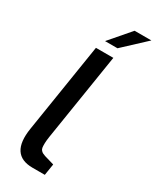

<svg xmlns="http://www.w3.org/2000/svg" viewBox="-245 -1045 901 1109"><g transform="rotate(30 206.0 -490.0)"><path d="M182 -843 300 -980H412L265 -843ZM62 -189 156 -783H272L180 -203Q176 -177 175.5 -159Q175 -141 176.5 -130Q178 -119 184.5 -112Q191 -105 197 -102Q203 -99 214 -95Q276 -76 279 -76L267 0H185Q32 0 62 -189Z"/></g></svg>

Font: Exo
Style: DemiBoldItalic
Weight: 600
Designer: Natanael Gama
Version: Version 1